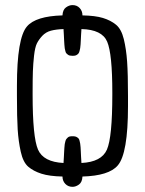

<svg xmlns="http://www.w3.org/2000/svg" viewBox="-20 -679 565 747"><path d="M45.9 -306.2Q45.9 -306.2 45.9 -345.2Q45.9 -531.2 85 -576.2Q119.1 -616.2 223.1 -619.1Q224.1 -641.1 236.6 -650.1Q249 -659.2 262.2 -659.2Q279.3 -659.2 290 -647.7Q300.8 -636.2 300.8 -619.1Q350.6 -618.2 380.4 -609.1Q410.2 -600.1 431.2 -583Q452.1 -565.9 461.7 -526.9Q471.2 -487.8 474.6 -439Q478 -390.1 478 -305.2V-266.1Q478 -81.1 438 -35.2Q403.8 4.9 300.8 7.8Q299.8 29.8 287.4 38.8Q274.9 47.9 262.2 47.9Q245.1 47.9 234.1 36.4Q223.1 24.9 223.1 7.8Q172.4 6.8 141.1 -3.2Q109.9 -13.2 89.8 -30.5Q69.8 -47.9 60.8 -88.4Q51.8 -128.9 48.8 -175Q45.9 -221.2 45.9 -306.2ZM106.9 -311Q106.9 -145 127.9 -96.9Q148.9 -48.8 227.1 -44.9Q228 -54.7 228.5 -67.4Q229 -80.1 229.5 -87.6Q230 -95.2 230.5 -104Q231 -112.8 231.9 -118.4Q232.9 -124 234.4 -129.4Q235.8 -134.8 238 -137.9Q240.2 -141.1 243.7 -144Q247.1 -147 251 -147.9Q254.9 -148.9 261.2 -148.9H263.2Q269 -148.9 272.9 -147.9Q276.9 -147 280.5 -144.5Q284.2 -142.1 286.1 -139.6Q288.1 -137.2 289.6 -131.1Q291 -125 292 -120.1Q293 -115.2 293.5 -106.2Q293.9 -97.2 294.4 -89.6Q294.9 -82 295.4 -68.6Q295.9 -55.2 296.9 -44.9Q375 -48.8 396 -96.9Q417 -145 417 -311V-318.8Q417 -469.7 397 -516.8Q377 -564 296.9 -565.9Q295.9 -556.2 295.4 -543Q294.9 -529.8 294.4 -522.5Q293.9 -515.1 293.5 -506.1Q293 -497.1 292 -491.9Q291 -486.8 289.6 -481Q288.1 -475.1 286.1 -472.2Q284.2 -469.2 280.5 -466.6Q276.9 -463.9 272.9 -462.9Q269 -461.9 263.2 -461.9H261.2Q255.4 -461.9 251.2 -462.9Q247.1 -463.9 243.7 -466.6Q240.2 -469.2 238 -471.7Q235.8 -474.1 234.4 -480Q232.9 -485.8 231.9 -491Q231 -496.1 230.5 -505.1Q230 -514.2 229.5 -521.5Q229 -528.8 228.5 -542.5Q228 -556.2 227.1 -565.9Q198.2 -564.9 178.2 -559.6Q158.2 -554.2 144.5 -539.6Q130.9 -524.9 123.5 -510Q116.2 -495.1 112.5 -462.6Q108.9 -430.2 107.9 -401.1Q106.9 -372.1 106.9 -318.8Z"/></svg>

Font: CMU Typewriter Text
Style: Light
Weight: 200
Version: Version 0.7.0